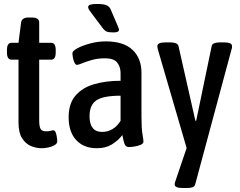

<svg xmlns="http://www.w3.org/2000/svg" viewBox="-20 -738 1205 965"><path d="M189 7Q161 7 134.5 -4.5Q108 -16 90.5 -44Q73 -72 73 -122V-438H38Q15 -438 15 -474V-487Q15 -523 38 -523H73L86 -625Q90 -650 123 -650H138Q159 -650 168 -643.5Q177 -637 177 -625V-523H237Q260 -523 260 -487V-474Q260 -438 237 -438H177V-134Q177 -102 184 -90Q191 -78 211 -78Q227 -78 235 -80.5Q243 -83 248 -83Q256 -83 260 -72Q264 -61 266 -47.5Q268 -34 268 -28Q268 -17 255 -9Q242 -1 223.5 3Q205 7 189 7Z M467 7Q401 7 363 -34Q325 -75 325 -149Q325 -217 359 -257Q393 -297 452 -314.5Q511 -332 586 -332V-371Q586 -402 569 -423.5Q552 -445 508 -445Q471 -445 441.5 -436.5Q412 -428 393 -420Q374 -412 367 -412Q360 -412 354.5 -423Q349 -434 346.5 -448Q344 -462 344 -471Q344 -482 369 -495.5Q394 -509 433 -519.5Q472 -530 512 -530Q601 -530 646 -487.5Q691 -445 691 -372V-155Q691 -92 696 -64Q701 -36 701 -26Q701 -16 686.5 -10Q672 -4 655 -1.5Q638 1 628 1Q613 1 607 -12.5Q601 -26 595 -59Q573 -31 542 -12Q511 7 467 7ZM493 -75Q522 -75 546 -89.5Q570 -104 586 -131V-257Q500 -257 465 -234Q430 -211 430 -153Q430 -116 445.5 -95.5Q461 -75 493 -75ZM550 -575Q528 -575 517 -579Q506 -583 493 -601L448 -661Q436 -677 429.5 -686Q423 -695 423 -702Q423 -711 433.5 -714.5Q444 -718 468 -718Q502 -718 516 -711.5Q530 -705 536 -691L567 -619Q571 -609 574.5 -601Q578 -593 578 -588Q578 -575 550 -575Z M899 207Q858 207 858 189Q858 182 861 174L918 6L773 -491Q771 -500 771 -507Q771 -525 813 -525H836Q851 -525 862.5 -521Q874 -517 877 -507L962 -131H966L1044 -507Q1046 -517 1058 -521Q1070 -525 1086 -525H1106Q1146 -525 1146 -507Q1146 -503 1146 -499.5Q1146 -496 1144 -491L961 189Q958 200 946.5 203.5Q935 207 919 207Z"/></svg>

Font: Asap Condensed Medium
Style: Regular
Weight: 500
Width: 3
Designer: Pablo Cosgaya
Foundry: Omnibus-Type
Version: Version 3.001; ttfautohint (v1.8.4.7-5d5b)